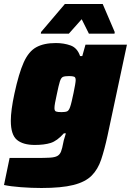

<svg xmlns="http://www.w3.org/2000/svg" viewBox="-40 -733 654 959"><path d="M167 206Q117 206 64.5 202Q12 198 -20 191L8 56H139Q184 56 209 54.5Q234 53 246.5 46Q259 39 265 23.5Q271 8 276 -20Q278 -32 282 -43.5Q286 -55 289 -67H279Q245 -29 213 -19Q181 -9 134 -9Q75 -9 44.5 -34.5Q14 -60 14 -130Q14 -181 32 -265Q54 -367 78.5 -421.5Q103 -476 141 -497Q179 -518 239 -518Q279 -518 312.5 -506Q346 -494 360 -453H371L387 -510H594L497 -55Q482 14 465.5 63.5Q449 113 417.5 144.5Q386 176 326.5 191Q267 206 167 206ZM267 -173Q287 -173 295.5 -177Q304 -181 310 -198Q314 -209 318.5 -228.5Q323 -248 327.5 -269.5Q332 -291 335 -308.5Q338 -326 338 -333Q338 -347 330 -350Q322 -353 305 -353Q284 -353 274.5 -349Q265 -345 259 -326Q253 -307 244 -263Q238 -236 235 -219.5Q232 -203 232 -193Q232 -179 240 -176Q248 -173 267 -173ZM164 -565 165 -573 284 -713H473L533 -573L532 -565H404L368 -637L304 -565Z"/></svg>

Font: Saira Black
Style: Italic
Weight: 900
Italic angle: -12°
Designer: Hector Gatti with collaboration of the Omnibus-Type team
Foundry: Omnibus-Type
Version: Version 1.100; ttfautohint (v1.8.3)